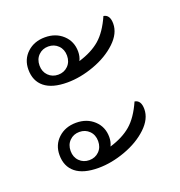

<svg xmlns="http://www.w3.org/2000/svg" viewBox="-84 -542 517 551"><g transform="rotate(-20 174.0 -266.5)"><path d="M34 -398Q34 -429 55.5 -449Q77 -469 110 -469Q143 -469 164.5 -449Q186 -429 186 -398Q186 -383 180 -371Q220 -383 245 -404.5Q270 -426 289 -469Q308 -466 308 -439Q308 -409 280 -382.5Q252 -356 209.5 -340.5Q167 -325 127 -325Q81 -325 57.5 -344Q34 -363 34 -398ZM68 -398Q68 -379 80 -367Q92 -355 110 -355Q128 -355 140 -367Q152 -379 152 -398Q152 -417 140 -429Q128 -441 110 -441Q92 -441 80 -429Q68 -417 68 -398ZM308 -178Q308 -148 280 -121.5Q252 -95 209.5 -79.5Q167 -64 127 -64Q81 -64 57.5 -83Q34 -102 34 -137Q34 -168 55.5 -188Q77 -208 110 -208Q143 -208 164.5 -188Q186 -168 186 -137Q186 -122 180 -110Q220 -122 245 -143.5Q270 -165 289 -208Q308 -205 308 -178ZM152 -137Q152 -156 140 -168Q128 -180 110 -180Q92 -180 80 -168Q68 -156 68 -137Q68 -118 80 -106Q92 -94 110 -94Q128 -94 140 -106Q152 -118 152 -137Z"/></g></svg>

Font: Thasadith
Style: Regular
Weight: 400
Designer: Cadson Demak Co.,Ltd.
Foundry: Cadson Demak Co.,Ltd.
Version: Version 1.000; ttfautohint (v1.6)